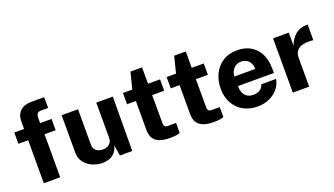

<svg xmlns="http://www.w3.org/2000/svg" viewBox="-65 -1216 2990 1719"><g transform="rotate(-20 1430.5 -356.5)"><path d="M388.8 -409.5H282.8V0H126.8V-409.5H33.8V-517H126.8V-590.2Q126.8 -631.9 143.8 -661.8Q160.9 -691.6 193.2 -707.3Q225.6 -723 270.5 -723H393L393.8 -620H327.2Q300.6 -620 290.2 -607.2Q279.8 -594.4 279.8 -563V-517H388.8Z M485 -158.2V-517.5H641V-178.5Q641 -154 652.8 -136.9Q664.6 -119.8 684.3 -111.1Q704 -102.5 727.4 -102.5Q752.1 -102.5 772.1 -111.9Q792.1 -121.4 803.6 -139Q815 -156.6 815 -180.5V-517.5H972.5L969.5 -0.2H852.5L834.5 -103.5Q825.5 -60.1 801.1 -34.8Q776.6 -9.5 746 0.2Q715.4 9.9 682 9.8Q636.9 9.6 591.2 -9.7Q545.5 -29 515.2 -67.1Q485 -105.2 485 -158.2Z M1308 -409.5 1308.8 -142.2Q1308.8 -124.9 1313.4 -116.2Q1318 -107.6 1326.9 -104.8Q1335.9 -102 1352 -102H1423.8V-7.2Q1395.8 6 1330.8 6Q1262.5 6 1223.4 -11.5Q1184.2 -29 1168.5 -60Q1152.8 -91 1152.8 -135.5V-409.5H1068.8V-517H1158L1197.5 -674H1308V-517.8H1422.5V-409.5Z M1724.5 -409.5 1725.2 -142.2Q1725.2 -124.9 1729.9 -116.2Q1734.5 -107.6 1743.4 -104.8Q1752.4 -102 1768.5 -102H1840.2V-7.2Q1812.2 6 1747.2 6Q1679 6 1639.9 -11.5Q1600.8 -29 1585 -60Q1569.2 -91 1569.2 -135.5V-409.5H1485.2V-517H1574.5L1614 -674H1724.5V-517.8H1839V-409.5Z M2160.8 -101.8Q2197.9 -101.8 2222.8 -117.1Q2247.8 -132.4 2260.5 -166.5H2400Q2390.9 -112.1 2355.9 -72.2Q2321 -32.2 2270.4 -11.1Q2219.9 10 2164.5 10Q2087.9 10 2028.7 -22.3Q1969.5 -54.6 1936.9 -114.1Q1904.2 -173.6 1904.2 -252.5Q1904.2 -330 1934.6 -392.4Q1965 -454.9 2022.1 -490.9Q2079.1 -527 2157 -527Q2235 -527 2289.7 -493.8Q2344.4 -460.5 2372.2 -401.1Q2400 -341.8 2400 -263.5V-222.8H2058Q2057.6 -185 2069.9 -157.8Q2082.2 -130.5 2105.4 -116.1Q2128.6 -101.8 2160.8 -101.8ZM2255.5 -314Q2255.5 -343.8 2244.2 -367.4Q2233 -391.1 2210.8 -405.1Q2188.5 -419 2156.8 -419Q2127.1 -419 2104.5 -404.2Q2081.9 -389.5 2069.6 -365.3Q2057.4 -341.1 2057.5 -314Z M2499 -517H2649V-390.5Q2668.9 -451.1 2713.1 -489.1Q2757.2 -527 2823 -527Q2826 -527 2828.2 -526.8Q2830.4 -526.6 2832.2 -526.1V-377.8Q2830 -378.8 2827.6 -378.9L2823.8 -379.2Q2760.8 -384.6 2723.4 -372.1Q2686 -359.6 2670.5 -334.9Q2655 -310.2 2655 -276V0H2499Z"/></g></svg>

Font: Public Sans VF
Style: Regular
Weight: 400
Designer: Pablo Impallari, Rodrigo Fuenzalida (Modified by Dan O. Williams and USWDS)
Version: Version 1.003